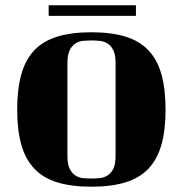

<svg xmlns="http://www.w3.org/2000/svg" viewBox="-20 -635 691 726"><path d="M164 -575V-615H494V-575ZM45 -220Q45 -298 60.5 -353.5Q76 -409 109.5 -444.5Q143 -480 196.5 -496.5Q250 -513 325 -513Q401 -513 454.5 -496.5Q508 -480 541.5 -444.5Q575 -409 590.5 -353.5Q606 -298 606 -220Q606 -143 590.5 -88Q575 -33 541.5 2.5Q508 38 454.5 54.5Q401 71 325 71Q250 71 196.5 54.5Q143 38 109.5 2.5Q76 -33 60.5 -88Q45 -143 45 -220ZM417 -397Q417 -428 408.5 -445Q400 -462 386.5 -470.5Q373 -479 357 -480.5Q341 -482 325 -482Q310 -482 294 -480.5Q278 -479 265 -470.5Q252 -462 243.5 -445Q235 -428 235 -397V-45Q235 -14 243.5 3Q252 20 265 28.5Q278 37 294 38.5Q310 40 325 40Q341 40 357 38.5Q373 37 386.5 28.5Q400 20 408.5 3Q417 -14 417 -45Z"/></svg>

Font: Cafe24 ClassicType
Style: Regular
Weight: 400
Designer: Cafe24 thkim, hmlim, mnelim & 4IR
Foundry: Cafe24
Version: Version 1.000